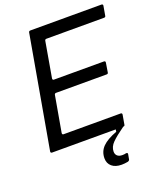

<svg xmlns="http://www.w3.org/2000/svg" viewBox="-174 -871 1004 1199"><g transform="rotate(-20 328.0 -271.5)"><path d="M525 -9Q524 0 514 0H41Q36 0 33.5 -3Q31 -6 32 -11L163 -754Q165 -763 174 -763H647Q652 -763 654.5 -760Q657 -757 656 -752L645 -689Q644 -680 634 -680H251Q242 -680 240 -671L199 -435V-433Q199 -424 208 -424H540Q545 -424 547.5 -421Q550 -418 549 -413L539 -351Q538 -342 528 -342H192Q183 -342 181 -333L139 -94V-92Q139 -83 148 -83H527Q532 -83 534.5 -80Q537 -77 536 -72ZM336 146Q336 101 366.5 70Q397 39 462 15L464 0H514Q458 40 431 67Q404 94 404 126Q404 144 415.5 154.5Q427 165 449 165Q464 165 473 162H475Q486 162 484 172L478 205Q476 213 465 216Q444 220 424 220Q383 220 359.5 200Q336 180 336 146Z"/></g></svg>

Font: Open Sauce Two
Style: Italic
Weight: 400
Italic angle: -10°
Designer: Alfredo Marco Pradil
Foundry: Creative Sauce Fz LLC
Version: Version 1.477